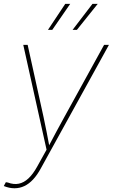

<svg xmlns="http://www.w3.org/2000/svg" viewBox="-33 -775 589 1002"><path d="M-13.2 195.8 -2.4 175.8 8.3 177.7Q38.6 189 65.2 183.6Q91.8 178.2 115.5 156Q139.2 133.8 160.6 95.2L210 6.3L88.4 -541H111.3L194.3 -164.1Q202.6 -125.5 210.2 -86.7Q217.8 -47.9 225.1 -8.8H219.2Q239.7 -47.9 260.5 -86.7Q281.2 -125.5 302.7 -164.1L510.3 -541H535.6L180.2 103.5Q161.1 138.7 139.6 161.6Q118.2 184.6 94 196Q69.8 207.5 42.5 207.5Q28.8 207.5 15.1 204.6Q1.5 201.7 -13.2 195.8ZM239.7 -619.1H217.3L307.6 -754.9H333.5ZM368.2 -619.1H345.7L449.7 -754.9H477.1Z"/></svg>

Font: Inter 17pt Thin
Style: Italic
Weight: 250
Italic angle: -9.3988°
Version: Version 4.001;git-66647c0bb